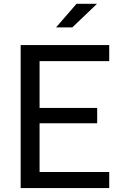

<svg xmlns="http://www.w3.org/2000/svg" viewBox="-20 -960 660 980"><path d="M85.5 0H537.5V-82H182V-331H476V-409H182V-648H537.5V-730H85.5ZM266 -820 370.5 -940.5H475L349 -820Z"/></svg>

Font: Monaspace Neon
Style: Regular
Weight: 400
Designer: Riley Cran & the Lettermatic Team
Foundry: Lettermatic
Version: Version 1.200 (Monaspace Neon)